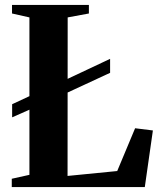

<svg xmlns="http://www.w3.org/2000/svg" viewBox="-20 -763 652 783"><path d="M28 0V-34L100 -50V-692L29 -708V-743H342.5V-708L256 -692L255.5 -45.5L458 -65.5L531 -240L603.5 -231L570.5 0ZM29.5 -284.5V-338L132.5 -386L162.5 -397.5L429 -523V-466L161.5 -342L132.5 -330Z"/></svg>

Font: Merriweather 96pt
Style: Bold
Weight: 700
Version: Version 2.100